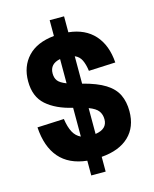

<svg xmlns="http://www.w3.org/2000/svg" viewBox="-130 -891 860 1069"><g transform="rotate(-15 300.0 -356.5)"><path d="M261 91V6Q158 -5 103 -68.5Q48 -132 41 -245L195 -252Q202 -204 217.5 -175Q233 -146 261 -133V-299Q166 -321 111.5 -369Q57 -417 57 -506Q57 -592 109 -647.5Q161 -703 261 -713V-804H344V-712Q439 -702 492.5 -642.5Q546 -583 553 -482L399 -475Q394 -513 382 -538Q370 -563 344 -574V-416Q426 -395 473 -365.5Q520 -336 539.5 -295Q559 -254 559 -200Q559 -109 503 -55.5Q447 -2 344 6V91ZM200 -513Q200 -487 212.5 -470.5Q225 -454 261 -440V-580Q200 -568 200 -513ZM413 -192Q413 -220 398.5 -240Q384 -260 344 -275V-126Q413 -136 413 -192Z"/></g></svg>

Font: Geist Mono ExtraBold
Style: Regular
Weight: 800
Monospace: yes
Designer: Basement.studio, Andrés Briganti, Mateo Zaragoza
Foundry: Basement.studio, Vercel, Andrés Briganti, Guido Ferreyra, Mateo Zaragoza
Version: Version 1.500; ttfautohint (v1.8.4.7-5d5b)